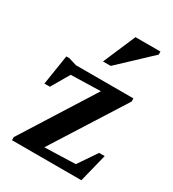

<svg xmlns="http://www.w3.org/2000/svg" viewBox="-166 -761 766 852"><g transform="rotate(30 217.5 -335.0)"><path d="M29.5 0V-16L262.5 -385.5L110 -381.5L56.5 -289.5H28.5L52.5 -442.5H68L109 -430H403.5V-414L169.5 -44.5L328 -49.5L392.5 -144.5H421L385 0ZM204.5 -504.5 275.5 -670H403.5V-654.5L244 -504.5Z"/></g></svg>

Font: Newsreader Text SemiBold
Style: Regular
Weight: 600
Designer: Hugues Gentile
Foundry: Production Type
Version: Version 1.001